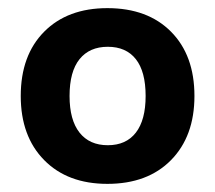

<svg xmlns="http://www.w3.org/2000/svg" viewBox="-20 -758 529 472"><path d="M244 -306Q146 -306 88.5 -364.5Q31 -423 31 -522Q31 -622 88.5 -680Q146 -738 244 -738Q343 -738 400.5 -680Q458 -622 458 -522Q458 -423 400.5 -364.5Q343 -306 244 -306ZM245 -401Q290 -401 314 -432Q338 -463 338 -522Q338 -582 314 -612.5Q290 -643 245 -643Q200 -643 175.5 -612.5Q151 -582 151 -522Q151 -463 175.5 -432Q200 -401 245 -401Z"/></svg>

Font: M PLUS 2
Style: Bold
Weight: 700
Designer: Coji Morishita
Foundry: UNDERFOREST DESIGN
Version: Version 1.001